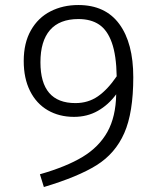

<svg xmlns="http://www.w3.org/2000/svg" viewBox="-20 -733 655 772"><path d="M515.9 -422.6Q515.9 -280 479.7 -197.9Q443.6 -115.9 368.7 -69Q293.8 -22.1 156.4 19L140.5 -32.3Q246.7 -62.6 312.3 -102.3Q377.9 -142.1 411.8 -202.6Q445.6 -263.1 447.2 -353.8Q415.9 -311.3 373.3 -287.2Q330.8 -263.1 277.4 -263.1Q217.9 -263.1 172.1 -289.7Q126.2 -316.4 100.8 -367.2Q75.4 -417.9 75.4 -487.7Q75.4 -560.5 104.4 -611.3Q133.3 -662.1 183.1 -687.4Q232.8 -712.8 294.9 -712.8Q403.6 -712.8 459.7 -636.4Q515.9 -560 515.9 -422.6ZM449.2 -426.2Q447.7 -510.8 429.7 -561.3Q411.8 -611.8 378.7 -634.1Q345.6 -656.4 295.4 -656.4Q219.5 -656.4 181 -612.1Q142.6 -567.7 142.6 -482.6Q142.6 -318.5 283.1 -318.5Q334.4 -318.5 373.6 -345.6Q412.8 -372.8 449.2 -426.2Z"/></svg>

Font: Fira Code Fixed Light
Style: Regular
Weight: 300
Monospace: yes
Designer: Carrois Corporate, Edenspiekermann AG, Nikita Prokopov
Foundry: Carrois Corporate, Edenspiekermann AG, Nikita Prokopov
Version: Version 5.002